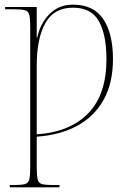

<svg xmlns="http://www.w3.org/2000/svg" viewBox="-20 -566 566 826"><path d="M22 240V230H40Q72 230 87 226Q102 222 106 205.5Q110 189 110 153V-452Q110 -486 106 -502Q102 -518 87.5 -522Q73 -526 41 -526H2V-536H138V-404H140Q153 -465 193 -505.5Q233 -546 294 -546Q383 -546 424.5 -483.5Q466 -421 466 -312Q466 -209 426 -137Q386 -65 312.5 -25Q239 15 138 22V153Q138 189 142 205.5Q146 222 161 226Q176 230 208 230H236V240ZM138 12Q282 2 360 -79Q438 -160 438 -311Q438 -416 405.5 -474.5Q373 -533 294 -533Q212 -533 175 -466.5Q138 -400 138 -284Z"/></svg>

Font: Noto Serif Display SemiCondensed Thin
Style: Regular
Weight: 100
Width: 4
Designer: Monotype Design Team
Foundry: Monotype Imaging Inc.
Version: Version 2.009